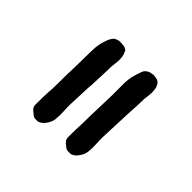

<svg xmlns="http://www.w3.org/2000/svg" viewBox="-31 -684 622 622"><g transform="rotate(-45 280.5 -372.5)"><path d="M206.1 -263.7Q187.5 -263.7 169.9 -262.7Q152.3 -261.7 134.8 -263.7Q120.1 -265.6 107.4 -275.4Q93.8 -284.2 89.8 -297.9Q89.8 -301.8 89.8 -304.7Q89.8 -307.6 89.8 -311.5Q89.8 -315.4 91.8 -319.3Q93.8 -323.2 97.7 -327.1Q101.6 -333 107.4 -337.9Q113.3 -342.8 121.1 -342.8Q123 -342.8 125 -342.8Q127.9 -342.8 131.8 -342.8Q153.3 -342.8 175.8 -341.8Q197.3 -340.8 221.7 -340.8Q254.9 -339.8 321.3 -337.9Q349.6 -337.9 377 -337.9Q404.3 -336.9 429.7 -327.1Q437.5 -325.2 445.3 -321.3Q452.1 -316.4 456.1 -308.6Q460 -300.8 460 -293Q460.9 -292 460.9 -291Q460.9 -284.2 459 -277.3Q459 -273.4 457 -269.5Q455.1 -265.6 451.2 -261.7Q449.2 -259.8 445.3 -258.8Q442.4 -257.8 440.4 -255.9Q429.7 -252.9 418.9 -252.9Q416 -252.9 413.1 -252.9Q398.4 -253.9 384.8 -255.9Q377.9 -255.9 353.5 -256.8Q328.1 -257.8 299.8 -259.8Q264.6 -260.7 300.8 -259.8Q337.9 -258.8 321.3 -258.8Q167 -264.6 206.1 -263.7ZM205.1 -413.1Q187.5 -413.1 169.9 -412.1Q152.3 -411.1 133.8 -413.1Q120.1 -415 106.4 -424.8Q93.8 -433.6 88.9 -447.3Q88.9 -451.2 88.9 -454.1Q88.9 -457 88.9 -460.9Q88.9 -464.8 91.8 -468.8Q93.8 -472.7 97.7 -476.6Q101.6 -482.4 107.4 -487.3Q113.3 -492.2 121.1 -492.2Q123 -492.2 125 -492.2Q127.9 -492.2 131.8 -492.2Q153.3 -492.2 175.8 -491.2Q197.3 -489.3 221.7 -489.3Q254.9 -489.3 321.3 -487.3Q349.6 -487.3 377 -486.3Q404.3 -486.3 429.7 -476.6Q437.5 -474.6 444.3 -469.7Q452.1 -465.8 456.1 -458Q460 -450.2 460 -442.4Q460 -441.4 460 -440.4Q460 -433.6 459 -426.8Q459 -422.9 457 -418Q455.1 -414.1 451.2 -410.2Q449.2 -408.2 445.3 -408.2Q442.4 -407.2 440.4 -405.3Q429.7 -402.3 418 -402.3Q415 -402.3 412.1 -402.3Q398.4 -403.3 384.8 -405.3Q377.9 -405.3 352.5 -406.2Q328.1 -407.2 299.8 -408.2Q264.6 -410.2 300.8 -409.2Q336.9 -408.2 321.3 -408.2Q167 -414.1 205.1 -413.1Z"/></g></svg>

Font: Little Wizzy
Style: Regular
Weight: 400
Version: Version 1.0